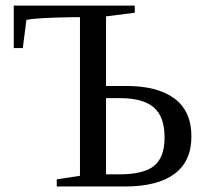

<svg xmlns="http://www.w3.org/2000/svg" viewBox="-20 -675 746 695"><path d="M672.9 -181.2Q672.9 -90.8 611.3 -45.4Q549.8 0 432.6 0H185.5V-25.9L269.5 -38.6V-612.8H244.6Q111.3 -610.8 75.7 -603L62.5 -501H29.8V-654.8H467.8V-628.9L363.8 -615.7V-363.8H437.5Q551.3 -363.8 612.1 -317.9Q672.9 -272 672.9 -181.2ZM575.7 -177.2Q575.7 -252.9 536.4 -286.4Q497.1 -319.8 414.6 -319.8H363.8V-43.9H411.6Q500 -43.9 537.8 -74.7Q575.7 -105.5 575.7 -177.2Z"/></svg>

Font: Times New Roman
Style: Regular
Weight: 400
Designer: Steve Matteson
Foundry: Ascender Corporation
Version: Version 2.00.3